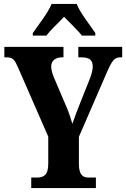

<svg xmlns="http://www.w3.org/2000/svg" viewBox="-20 -951 639 971"><path d="M146 -784V-771H215C234 -798 277 -837 304 -866C329 -840 380 -791 394 -771H462V-784C437 -822 385 -886 368 -931H241C223 -886 172 -822 146 -784ZM138 0H465V-53H429C402 -53 379 -63 379 -122V-259L520 -584C547 -645 558 -661 589 -661H598V-714H376V-661H392C430 -661 449 -649 449 -614C449 -604 446 -582 434 -552L389 -439C372 -397 357 -357 346 -325C336 -356 329 -383 312 -420L252 -561C244 -579 239 -600 239 -615C239 -644 260 -661 295 -661H301V-714H2V-661H13C47 -661 54 -648 72 -608L224 -260V-122C224 -64 200 -53 165 -53H138Z"/></svg>

Font: Noto Serif Georgian ExtraCondensed ExtraBold
Style: Regular
Weight: 800
Width: 2
Designer: Monotype Design Team, Akaki Razmadze
Foundry: Google LLC
Version: Version 2.003